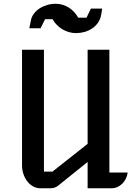

<svg xmlns="http://www.w3.org/2000/svg" viewBox="-20 -1006 722 1026"><path d="M97.7 -740.2H214.8V-88.9H260.3L448.2 -237.3V-740.2H564.5V-84H662.1Q660.2 -66.4 652.6 -51.3Q645 -36.1 633.5 -24.7Q622.1 -13.2 607.4 -6.6Q592.8 0 576.7 0H448.2V-140.6L293.5 -16.1Q274.9 0 250.5 0H194.3Q174.8 0 157.2 -9.8Q139.6 -19.5 126.5 -36.1Q113.3 -52.7 105.5 -75.2Q97.7 -97.7 97.7 -123ZM386.2 -829.1Q366.2 -829.1 347.4 -834.7Q328.6 -840.3 312.5 -850.1Q296.4 -859.9 283.2 -873.5Q270 -887.2 261.2 -903.3H220.7L196.8 -855H136.7Q139.2 -867.7 140.9 -876.2Q142.6 -884.8 145 -897Q148.9 -916.5 161.1 -932.9Q173.3 -949.2 191.4 -960.9Q209.5 -972.7 231.4 -979.2Q253.4 -985.8 277.3 -985.8Q296.4 -985.8 314.5 -980.5Q332.5 -975.1 348.1 -965.1Q363.8 -955.1 376.5 -941.4Q389.2 -927.7 397.9 -911.6H442.4L465.8 -960H525.9Q524.9 -951.2 523.4 -943.4Q522.5 -936.5 521 -929.4Q519.5 -922.4 518.6 -918Q513.7 -897.9 501.2 -881.3Q488.8 -864.7 470.9 -853Q453.1 -841.3 431.4 -835.2Q409.7 -829.1 386.2 -829.1Z"/></svg>

Font: Atomic Age
Style: Regular
Weight: 400
Designer: James Grieshaber
Foundry: James Grieshaber
Version: Version 1.008; ttfautohint (v1.4.1) -l 6 -r 46 -G 0 -x 0 -H 